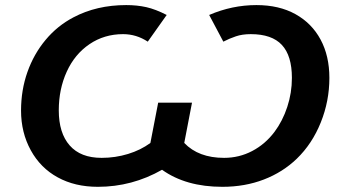

<svg xmlns="http://www.w3.org/2000/svg" viewBox="-20 -718 1335 748"><path d="M565.9 -161.1 596.2 -317.9H728L697.8 -161.1Q753.4 -103 853 -103Q911.6 -103 962.4 -129.6Q1013.2 -156.2 1049.3 -204.1Q1081.1 -246.6 1099.1 -301.3Q1117.2 -356 1117.2 -414.6Q1117.2 -501 1078.1 -543Q1039.1 -585 957 -585Q923.8 -585 898.7 -576.4Q873.5 -567.9 850.1 -555.7L794.9 -659.7Q884.3 -698.2 979 -698.2Q1067.4 -698.2 1131.1 -662.8Q1194.8 -627.4 1229 -563.7Q1263.2 -500 1263.2 -414.6Q1263.2 -324.2 1229.7 -241Q1196.3 -157.7 1136.2 -99.6Q1081.5 -46.9 1007.8 -18.6Q934.1 9.8 846.2 9.8Q704.1 9.8 611.3 -56.6Q494.6 9.8 361.3 9.8Q272 9.8 205.1 -26.9Q137.7 -63.5 99.9 -132.6Q62 -201.7 62 -287.1Q62 -367.2 86.9 -437.5Q111.8 -507.8 157.7 -562.7Q203.6 -617.7 266.1 -650.4Q356.4 -698.2 471.7 -698.2Q513.7 -698.2 549.8 -690.2Q585.9 -682.1 629.4 -659.7L555.7 -555.7Q511.2 -585 459.5 -585Q386.2 -585 328.6 -545.9Q271 -506.8 240 -438.7Q209 -370.6 209 -288.1Q209 -199.7 251.5 -151.4Q293.9 -103 376 -103Q429.2 -103 478.8 -118.2Q528.3 -133.3 565.9 -161.1Z"/></svg>

Font: Arimo
Style: Bold Italic
Weight: 700
Italic angle: -12°
Designer: Steve Matteson
Foundry: Monotype Imaging Inc.
Version: Version 1.33